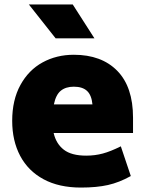

<svg xmlns="http://www.w3.org/2000/svg" viewBox="-20 -829 650 866"><path d="M35 0ZM369 -127Q408 -127 443.5 -136.5Q479 -146 525 -169L570 -35Q518 -6 467 5.5Q416 17 345 17Q246 17 176.5 -20.5Q107 -58 71 -126Q35 -194 35 -284Q35 -378 72 -445.5Q109 -513 172 -547.5Q235 -582 313 -582Q438 -582 509 -509.5Q580 -437 580 -298V-229H222Q233 -181 267.5 -154Q302 -127 369 -127ZM223 -358H397Q393 -400 372.5 -419Q352 -438 313 -438Q277 -438 254.5 -420Q232 -402 223 -358ZM110 -809H308L406 -656H231Z"/></svg>

Font: Biryani Black
Style: Regular
Weight: 900
Designer: Dan Reynolds and Mathieu Reguer
Foundry: Dan Reynolds and Mathieu Reguer
Version: Version 1.004; ttfautohint (v1.1) -l 5 -r 5 -G 72 -x 0 -D la